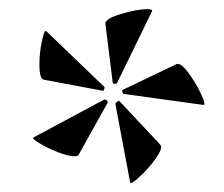

<svg xmlns="http://www.w3.org/2000/svg" viewBox="-20 -709 488 419"><path d="M142 -368Q129 -368 106 -377Q83 -386 66 -396.5Q49 -407 53 -409L206 -491L208 -492Q211 -492 213.5 -489.5Q216 -487 215 -485L152 -372Q151 -368 142 -368ZM241 -488 330 -393Q336 -386 320.5 -364Q305 -342 285 -323.5Q265 -305 264 -311L232 -481Q231 -483 235 -486.5Q239 -490 241 -488ZM66 -569Q66 -594 71.5 -619.5Q77 -645 81 -641L207 -520Q209 -519 207.5 -514.5Q206 -510 204 -511L76 -535Q66 -536 66 -569ZM248 -513 365 -569Q374 -573 390.5 -551Q407 -529 418.5 -504.5Q430 -480 424 -480L250 -504Q248 -504 247 -508Q246 -512 248 -513ZM302 -689Q313 -689 312 -685L236 -529Q235 -526 230.5 -526Q226 -526 226 -529L210 -657Q209 -668 244 -678.5Q279 -689 302 -689Z"/></svg>

Font: Cormorant Infant SemiBold
Style: Regular
Weight: 600
Designer: Christian Thalmann (Catharsis Fonts)
Foundry: Catharsis Fonts
Version: Version 4.000